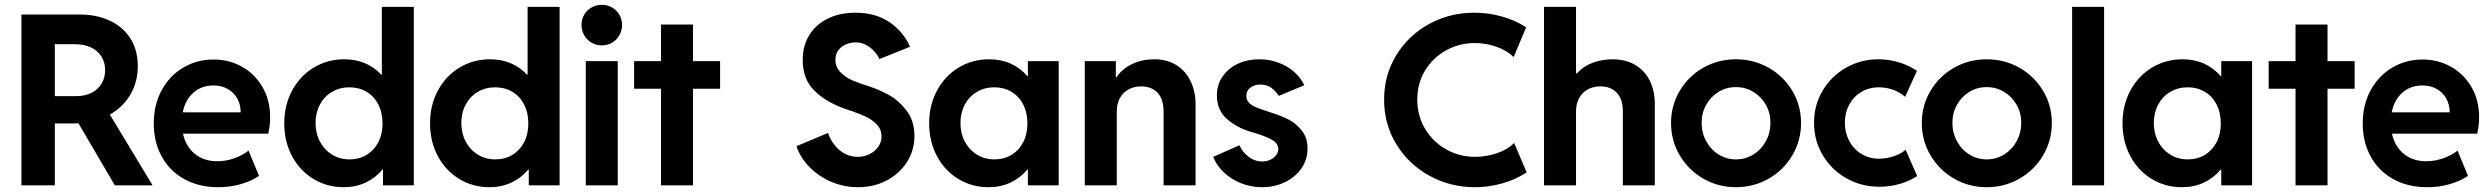

<svg xmlns="http://www.w3.org/2000/svg" viewBox="-20 -781 10496 809"><path d="M70.3 -719.7H317.4Q387.2 -719.7 442.4 -694.1Q497.6 -668.5 529.1 -619.4Q560.5 -570.3 560.5 -502.9Q561 -437.5 530.3 -384Q499.5 -330.6 442.9 -298.3L623 0H463.9L310.5 -261.7Q293.9 -260.7 285.2 -260.7H210.9V0H70.3ZM301.8 -376Q337.4 -376 365 -389.6Q392.6 -403.3 407.7 -428Q422.9 -452.6 422.9 -485.4Q422.9 -518.6 407.2 -543.2Q391.6 -567.9 362.8 -581.3Q334 -594.7 295.9 -594.7H210.9V-376Z M627.9 -260.7Q627.9 -340.8 661.9 -402.1Q695.8 -463.4 753.4 -496.8Q811 -530.3 879.9 -530.3Q944.8 -530.3 999.3 -500Q1053.7 -469.7 1085.9 -414.3Q1118.2 -358.9 1118.2 -287.1Q1118.2 -270.5 1116.5 -255.1Q1114.7 -239.7 1110.4 -217.8H751Q762.7 -164.1 800.8 -132.8Q838.9 -101.6 895.5 -101.6Q932.6 -101.6 967.8 -114.3Q1002.9 -127 1027.3 -146.5L1071.3 -40Q1039.6 -18.1 994.6 -5.1Q949.7 7.8 899.4 7.8Q817.9 7.8 756.3 -26.4Q694.8 -60.5 661.4 -121.6Q627.9 -182.6 627.9 -260.7ZM994.1 -307.6Q994.1 -340.8 979.5 -366.5Q964.8 -392.1 939 -406.5Q913.1 -420.9 879.9 -420.9Q829.1 -420.9 794.7 -390.4Q760.3 -359.9 750 -307.6Z M1593.8 0V-66.4H1591.3Q1561.5 -30.8 1520 -11.5Q1478.5 7.8 1427.7 7.8Q1357.9 7.8 1300.5 -27.1Q1243.2 -62 1210.4 -123.5Q1177.7 -185.1 1177.7 -261.7Q1177.7 -338.4 1211.2 -400.1Q1244.6 -461.9 1302.5 -496.6Q1360.4 -531.2 1430.7 -531.2Q1478.5 -531.2 1517.8 -514.6Q1557.1 -498 1585.9 -466.8H1588.9V-752H1723.6V0ZM1591.8 -260.7Q1591.8 -306.2 1574 -340.8Q1556.2 -375.5 1524.4 -394.3Q1492.7 -413.1 1452.1 -413.1Q1411.6 -413.1 1379.2 -394Q1346.7 -375 1328.1 -340.6Q1309.6 -306.2 1309.6 -262.7Q1309.6 -219.7 1327.9 -184.8Q1346.2 -149.9 1378.9 -129.6Q1411.6 -109.4 1453.1 -109.4Q1493.2 -109.4 1524.7 -128.4Q1556.2 -147.5 1574 -181.6Q1591.8 -215.8 1591.8 -260.7Z M2208 0V-66.4H2205.6Q2175.8 -30.8 2134.3 -11.5Q2092.8 7.8 2042 7.8Q1972.2 7.8 1914.8 -27.1Q1857.4 -62 1824.7 -123.5Q1792 -185.1 1792 -261.7Q1792 -338.4 1825.4 -400.1Q1858.9 -461.9 1916.7 -496.6Q1974.6 -531.2 2044.9 -531.2Q2092.8 -531.2 2132.1 -514.6Q2171.4 -498 2200.2 -466.8H2203.1V-752H2337.9V0ZM2206.1 -260.7Q2206.1 -306.2 2188.2 -340.8Q2170.4 -375.5 2138.7 -394.3Q2106.9 -413.1 2066.4 -413.1Q2025.9 -413.1 1993.4 -394Q1960.9 -375 1942.4 -340.6Q1923.8 -306.2 1923.8 -262.7Q1923.8 -219.7 1942.1 -184.8Q1960.4 -149.9 1993.2 -129.6Q2025.9 -109.4 2067.4 -109.4Q2107.4 -109.4 2138.9 -128.4Q2170.4 -147.5 2188.2 -181.6Q2206.1 -215.8 2206.1 -260.7Z M2448.2 -523.4H2583V0H2448.2ZM2430.2 -675.8Q2430.2 -699.2 2441.4 -718.8Q2452.6 -738.3 2472.4 -749.5Q2492.2 -760.7 2516.1 -760.7Q2539.6 -760.7 2559.1 -749.5Q2578.6 -738.3 2589.8 -718.8Q2601.1 -699.2 2601.1 -675.8Q2601.1 -652.3 2589.8 -632.6Q2578.6 -612.8 2559.1 -601.3Q2539.6 -589.8 2516.1 -589.8Q2492.2 -589.8 2472.4 -601.3Q2452.6 -612.8 2441.4 -632.6Q2430.2 -652.3 2430.2 -675.8Z M2765.1 -407.2H2651.9V-523.4H2765.1V-677.7H2899.9V-523.4H3014.2V-407.2H2899.9V0H2765.1Z M3335.9 -165 3468.8 -220.7Q3477.5 -194.8 3494.9 -171.9Q3512.2 -148.9 3537.6 -134.5Q3563 -120.1 3593.8 -120.1Q3620.1 -120.1 3643.3 -131.3Q3666.5 -142.6 3680.4 -162.4Q3694.3 -182.1 3694.3 -206.1Q3694.3 -235.8 3674.3 -256.6Q3654.3 -277.3 3627.9 -289.6Q3601.6 -301.8 3562.5 -315.4Q3556.6 -316.4 3546.9 -320.3Q3461.9 -349.1 3411.9 -398.4Q3361.8 -447.8 3362.3 -529.3Q3362.3 -588.9 3390.4 -633.8Q3418.5 -678.7 3468.8 -703.1Q3519 -727.5 3584 -727.5Q3669.4 -727.5 3728.3 -687.3Q3787.1 -647 3814.5 -584L3685.5 -532.2Q3679.2 -546.9 3665.5 -562.7Q3651.9 -578.6 3631.1 -590.6Q3610.4 -602.5 3585 -602.5Q3563.5 -602.1 3543.9 -593.8Q3524.4 -585.4 3512.2 -569.1Q3500 -552.7 3500 -529.3Q3500 -497.1 3522.9 -475.1Q3545.9 -453.1 3573 -441.7Q3600.1 -430.2 3639.6 -418Q3683.1 -403.8 3724.1 -381.6Q3765.1 -359.4 3799.1 -315.9Q3833 -272.5 3833 -208Q3833 -147.9 3801.8 -98.6Q3770.5 -49.3 3716.3 -20.8Q3662.1 7.8 3595.7 7.8Q3535.2 7.8 3481.2 -15.6Q3427.2 -39.1 3389.2 -78.9Q3351.1 -118.7 3335.9 -165Z M4311 -66.4H4308.6Q4278.8 -30.8 4237.3 -11.5Q4195.8 7.8 4145 7.8Q4075.2 7.8 4017.8 -27.1Q3960.4 -62 3927.7 -123.5Q3895 -185.1 3895 -261.7Q3895 -338.4 3928.5 -400.1Q3961.9 -461.9 4019.8 -496.6Q4077.6 -531.2 4147.9 -531.2Q4198.2 -531.2 4239 -512.7Q4279.8 -494.1 4309.1 -460H4311V-523.4H4440.9V0H4311ZM4309.1 -260.7Q4309.1 -306.2 4291.3 -340.8Q4273.4 -375.5 4241.7 -394.3Q4210 -413.1 4169.4 -413.1Q4128.9 -413.1 4096.4 -394Q4064 -375 4045.4 -340.6Q4026.9 -306.2 4026.9 -262.7Q4026.9 -219.7 4045.2 -184.8Q4063.5 -149.9 4096.2 -129.6Q4128.9 -109.4 4170.4 -109.4Q4210.4 -109.4 4241.9 -128.4Q4273.4 -147.5 4291.3 -181.6Q4309.1 -215.8 4309.1 -260.7Z M4550.8 -523.4H4681.6V-456.1H4684.6Q4709.5 -492.2 4751.5 -511.7Q4793.5 -531.2 4843.8 -531.2Q4898.4 -531.2 4937.7 -506.1Q4977.1 -481 4997.3 -437.7Q5017.6 -394.5 5017.6 -340.8V0H4882.8V-311.5Q4882.8 -362.8 4857.7 -389.9Q4832.5 -417 4788.1 -417Q4758.8 -417 4735.6 -404.5Q4712.4 -392.1 4699 -368.2Q4685.5 -344.2 4685.5 -310.5V0H4550.8Z M5091.8 -120.1 5202.1 -168.9Q5214.8 -140.6 5241 -120.6Q5267.1 -100.6 5297.9 -100.6Q5316.9 -100.6 5332.5 -107.9Q5348.1 -115.2 5357.2 -127.2Q5366.2 -139.2 5366.2 -152.3Q5366.2 -177.7 5337.6 -193.1Q5309.1 -208.5 5263.7 -221.7Q5259.3 -222.7 5255.9 -223.9Q5252.4 -225.1 5250 -225.6Q5188 -244.6 5147.7 -281.5Q5107.4 -318.4 5107.4 -378.9Q5107.4 -423.3 5130.9 -458Q5154.3 -492.7 5195.1 -512Q5235.8 -531.2 5286.1 -531.2Q5329.6 -531.2 5367.4 -516.8Q5405.3 -502.4 5433.3 -477.8Q5461.4 -453.1 5475.6 -421.9L5368.2 -377Q5356.4 -396 5337.4 -410.4Q5318.4 -424.8 5291 -424.8Q5265.1 -424.8 5248.3 -411.6Q5231.4 -398.4 5231.4 -377Q5231.4 -358.9 5243.7 -347.2Q5255.9 -335.4 5274.9 -327.9Q5293.9 -320.3 5335.9 -306.6Q5376.5 -293.9 5408.2 -278.1Q5439.9 -262.2 5464.6 -231.7Q5489.3 -201.2 5489.3 -155.3Q5489.3 -108.4 5463.4 -71.3Q5437.5 -34.2 5393.6 -13.2Q5349.6 7.8 5297.9 7.8Q5251 7.8 5209 -9Q5167 -25.9 5136.2 -55.2Q5105.5 -84.5 5091.8 -120.1Z M5812 -361.3Q5812 -464.8 5863.3 -548.6Q5914.6 -632.3 6001.7 -679.9Q6088.9 -727.5 6191.9 -727.5Q6250 -727.5 6306.9 -711.9Q6363.8 -696.3 6410.6 -666L6357.9 -541Q6329.1 -568.4 6285.4 -584Q6241.7 -599.6 6192.9 -599.6Q6129.4 -599.6 6074 -569.3Q6018.6 -539.1 5985.1 -484.6Q5951.7 -430.2 5951.7 -361.3Q5951.7 -293.5 5984.6 -238.3Q6017.6 -183.1 6073.5 -151.6Q6129.4 -120.1 6195.8 -120.1Q6242.2 -120.1 6287.6 -135.5Q6333 -150.9 6359.9 -178.7L6412.6 -54.7Q6367.2 -24.4 6309.8 -8.3Q6252.4 7.8 6194.8 7.8Q6090.8 7.8 6002.9 -40.5Q5915 -88.9 5863.5 -173.3Q5812 -257.8 5812 -361.3Z M6485.8 -752H6620.6V-471.7H6624.5Q6649.4 -500.5 6688.5 -515.6Q6727.5 -530.8 6772.9 -531.2Q6831.5 -531.2 6872.1 -506.1Q6912.6 -481 6932.9 -438Q6953.1 -395 6952.6 -340.8V0H6817.9V-311.5Q6818.4 -362.8 6792.7 -389.9Q6767.1 -417 6723.1 -417Q6693.8 -417 6670.9 -404.8Q6647.9 -392.6 6634.3 -368.7Q6620.6 -344.7 6620.6 -310.5V0H6485.8Z M7021 -262.7Q7021 -336.4 7057.4 -397.9Q7093.8 -459.5 7156.5 -495.4Q7219.2 -531.2 7294.4 -531.2Q7369.6 -531.2 7432.6 -495.4Q7495.6 -459.5 7532.2 -397.9Q7568.8 -336.4 7568.8 -262.7Q7568.8 -189 7532.2 -126.7Q7495.6 -64.5 7432.6 -28.3Q7369.6 7.8 7294.4 7.8Q7219.7 7.8 7157 -28.3Q7094.2 -64.5 7057.6 -126.5Q7021 -188.5 7021 -262.7ZM7439.9 -263.7Q7439.9 -305.2 7420.4 -339.6Q7400.9 -374 7367.4 -394Q7334 -414.1 7294.4 -414.1Q7254.4 -414.1 7221.4 -394Q7188.5 -374 7169.2 -339.6Q7149.9 -305.2 7149.9 -263.7Q7149.9 -221.7 7169.2 -186Q7188.5 -150.4 7221.7 -129.9Q7254.9 -109.4 7294.4 -109.4Q7334.5 -109.4 7367.9 -130.1Q7401.4 -150.9 7420.7 -186.3Q7439.9 -221.7 7439.9 -263.7Z M7623.5 -263.7Q7623.5 -338.4 7660.2 -399.7Q7696.8 -460.9 7759 -496.1Q7821.3 -531.2 7895 -531.2Q7939 -531.2 7981.4 -518.3Q8023.9 -505.4 8057.1 -482.4L8007.3 -373Q7985.8 -392.1 7957 -402.6Q7928.2 -413.1 7897 -413.1Q7855 -413.1 7822.3 -393.3Q7789.6 -373.5 7771.5 -339.6Q7753.4 -305.7 7753.4 -263.7Q7753.4 -221.7 7772 -187Q7790.5 -152.3 7823.5 -132.3Q7856.4 -112.3 7897 -112.3Q7930.2 -112.3 7961.4 -123.3Q7992.7 -134.3 8009.3 -150.4L8058.1 -39.1Q8027.8 -19 7986.3 -6.6Q7944.8 5.9 7898.9 5.9Q7823.2 5.9 7760 -29.8Q7696.8 -65.4 7660.2 -127.2Q7623.5 -189 7623.5 -263.7Z M8077.6 -262.7Q8077.6 -336.4 8114 -397.9Q8150.4 -459.5 8213.1 -495.4Q8275.9 -531.2 8351.1 -531.2Q8426.3 -531.2 8489.3 -495.4Q8552.2 -459.5 8588.9 -397.9Q8625.5 -336.4 8625.5 -262.7Q8625.5 -189 8588.9 -126.7Q8552.2 -64.5 8489.3 -28.3Q8426.3 7.8 8351.1 7.8Q8276.4 7.8 8213.6 -28.3Q8150.9 -64.5 8114.3 -126.5Q8077.6 -188.5 8077.6 -262.7ZM8496.6 -263.7Q8496.6 -305.2 8477.1 -339.6Q8457.5 -374 8424.1 -394Q8390.6 -414.1 8351.1 -414.1Q8311 -414.1 8278.1 -394Q8245.1 -374 8225.8 -339.6Q8206.5 -305.2 8206.5 -263.7Q8206.5 -221.7 8225.8 -186Q8245.1 -150.4 8278.3 -129.9Q8311.5 -109.4 8351.1 -109.4Q8391.1 -109.4 8424.6 -130.1Q8458 -150.9 8477.3 -186.3Q8496.6 -221.7 8496.6 -263.7Z M8710.9 -752H8845.7V0H8710.9Z M9339.4 -66.4H9336.9Q9307.1 -30.8 9265.6 -11.5Q9224.1 7.8 9173.3 7.8Q9103.5 7.8 9046.1 -27.1Q8988.8 -62 8956.1 -123.5Q8923.3 -185.1 8923.3 -261.7Q8923.3 -338.4 8956.8 -400.1Q8990.2 -461.9 9048.1 -496.6Q9106 -531.2 9176.3 -531.2Q9226.6 -531.2 9267.3 -512.7Q9308.1 -494.1 9337.4 -460H9339.4V-523.4H9469.2V0H9339.4ZM9337.4 -260.7Q9337.4 -306.2 9319.6 -340.8Q9301.8 -375.5 9270 -394.3Q9238.3 -413.1 9197.8 -413.1Q9157.2 -413.1 9124.8 -394Q9092.3 -375 9073.7 -340.6Q9055.2 -306.2 9055.2 -262.7Q9055.2 -219.7 9073.5 -184.8Q9091.8 -149.9 9124.5 -129.6Q9157.2 -109.4 9198.7 -109.4Q9238.8 -109.4 9270.3 -128.4Q9301.8 -147.5 9319.6 -181.6Q9337.4 -215.8 9337.4 -260.7Z M9652.3 -407.2H9539.1V-523.4H9652.3V-677.7H9787.1V-523.4H9901.4V-407.2H9787.1V0H9652.3Z M9935.5 -260.7Q9935.5 -340.8 9969.5 -402.1Q10003.4 -463.4 10061 -496.8Q10118.7 -530.3 10187.5 -530.3Q10252.4 -530.3 10306.9 -500Q10361.3 -469.7 10393.6 -414.3Q10425.8 -358.9 10425.8 -287.1Q10425.8 -270.5 10424.1 -255.1Q10422.4 -239.7 10418 -217.8H10058.6Q10070.3 -164.1 10108.4 -132.8Q10146.5 -101.6 10203.1 -101.6Q10240.2 -101.6 10275.4 -114.3Q10310.5 -127 10335 -146.5L10378.9 -40Q10347.2 -18.1 10302.2 -5.1Q10257.3 7.8 10207 7.8Q10125.5 7.8 10064 -26.4Q10002.4 -60.5 9969 -121.6Q9935.5 -182.6 9935.5 -260.7ZM10301.8 -307.6Q10301.8 -340.8 10287.1 -366.5Q10272.5 -392.1 10246.6 -406.5Q10220.7 -420.9 10187.5 -420.9Q10136.7 -420.9 10102.3 -390.4Q10067.9 -359.9 10057.6 -307.6Z"/></svg>

Font: Reddit Sans Chocolate
Style: Bold
Weight: 700
Designer: Stephen Hutchings
Foundry: Reddit
Version: Version 1.011